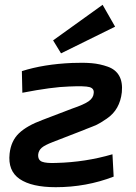

<svg xmlns="http://www.w3.org/2000/svg" viewBox="-20 -766 566 799"><path d="M459 -655 234 -544 201 -598 407 -746ZM73 -380 71 -470Q162 -499 280 -504Q328 -506 362 -503Q396 -500 428.5 -488.5Q461 -477 476 -450.5Q491 -424 487 -382Q483 -346 467.5 -318.5Q452 -291 424 -272Q396 -253 383 -247Q370 -241 341 -230Q339 -229 337 -228.5Q335 -228 334 -227L200 -175Q166 -162 153.5 -151Q141 -140 139 -124Q137 -100 155 -93Q173 -86 215 -88Q335 -91 448 -124L453 -31Q339 13 212 13Q112 13 62 -21Q12 -55 20 -127Q26 -180 59 -211.5Q92 -243 157 -267L280 -314Q330 -331 349.5 -345Q369 -359 370 -379Q372 -398 352.5 -403.5Q333 -409 267 -406Q197 -404 73 -380Z"/></svg>

Font: Exo 2.0 Semi Bold
Style: Italic
Weight: 600
Italic angle: -8°
Designer: Natanael Gama
Version: Version 1.001;PS 001.001;hotconv 1.0.70;makeotf.lib2.5.58329